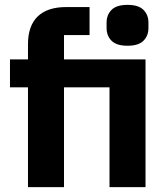

<svg xmlns="http://www.w3.org/2000/svg" viewBox="-20 -769 687 789"><path d="M95 -410H21V-525H95V-587Q95 -663 135 -701.5Q175 -740 252 -740H348V-625H243V-525H578V0H430V-410H243V0H95ZM504 -581Q459 -581 438.5 -601.5Q418 -622 418 -654V-676Q418 -708 438.5 -728.5Q459 -749 504 -749Q549 -749 569.5 -728.5Q590 -708 590 -676V-654Q590 -622 569.5 -601.5Q549 -581 504 -581Z"/></svg>

Font: Aneliza ExtraBold
Style: Regular
Weight: 800
Designer: Mike Abbink, Paul van der Laan, Pieter van Rosmalen
Foundry: Bold Monday
Version: Version 3.001;September 8, 2019;FontCreator 11.5.0.2425 64-b